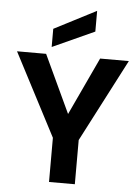

<svg xmlns="http://www.w3.org/2000/svg" viewBox="-62 -1005 761 1052"><g transform="rotate(5 318.5 -478.5)"><path d="M11 -698H171L349 -317H290L468 -698H626L390 -243V0H248V-243ZM429 -957V-843L198 -738V-838Z"/></g></svg>

Font: Parkinsans SemiBold
Style: Regular
Weight: 600
Designer: Red Stone, Indian Type Foundry
Foundry: Indian Type Foundry
Version: Version 1.000